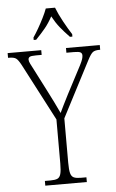

<svg xmlns="http://www.w3.org/2000/svg" viewBox="-69 -972 611 1013"><g transform="rotate(-5 236.0 -465.5)"><path d="M129 0V-25H159Q183 -25 195.5 -30.5Q208 -36 213 -54Q218 -72 218 -109V-343L61 -644Q45 -674 33.5 -681.5Q22 -689 -2 -689H-8V-714H170V-689H140Q113 -689 106 -684Q99 -679 99 -670Q99 -661 105.5 -648Q112 -635 121 -618L183 -497Q216 -433 243 -375Q250 -391 262 -414.5Q274 -438 290 -470L367 -617Q377 -637 380.5 -648Q384 -659 384 -668Q384 -679 375.5 -684Q367 -689 341 -689H301V-714H480V-689H475Q453 -689 441.5 -681Q430 -673 413 -640L260 -345V-110Q260 -72 265 -54Q270 -36 283 -30.5Q296 -25 319 -25H349V0ZM135 -784Q148 -803 163 -829Q178 -855 191.5 -882Q205 -909 213 -931H262Q275 -897 298 -855Q321 -813 340 -784V-771H327Q298 -801 277.5 -826.5Q257 -852 238 -887Q219 -852 198 -826.5Q177 -801 148 -771H135Z"/></g></svg>

Font: Noto Serif Lao Condensed ExtraLight
Style: Regular
Weight: 200
Width: 3
Designer: Monotype Design Team
Foundry: Monotype Imaging Inc.
Version: Version 2.003; ttfautohint (v1.8.4.7-5d5b)